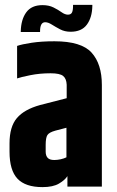

<svg xmlns="http://www.w3.org/2000/svg" viewBox="-20 -764 477 786"><path d="M50 -576Q70 -583 110 -589Q150 -595 203 -595Q313 -595 355 -548.5Q397 -502 397 -416V0H256V-43Q246 -27 221.5 -12.5Q197 2 154 2Q84 2 51.5 -32.5Q19 -67 19 -143V-177Q19 -245 49 -280.5Q79 -316 144 -334L253 -362V-417Q252 -442 238.5 -453Q225 -464 187 -464Q142 -464 103 -456Q64 -448 50 -443ZM252 -120V-241L206 -229Q181 -222 174 -211Q167 -200 167 -171V-143Q167 -127 175 -118Q183 -109 202 -109Q215 -109 228.5 -112Q242 -115 252 -120ZM279 -744H358V-739Q357 -692 335.5 -663Q314 -634 269 -634Q245 -634 226 -644Q207 -654 192 -663.5Q177 -673 165 -673Q144 -673 144 -636V-633H65V-635Q66 -684 87.5 -713.5Q109 -743 154 -743Q180 -743 199 -733.5Q218 -724 232 -714Q246 -704 258 -704Q270 -704 274.5 -712.5Q279 -721 279 -740Z"/></svg>

Font: Khand Variable Light
Style: Regular
Weight: 300
Designer: Satya Rajpurohit
Foundry: Indian Type Foundry
Version: Version 3.000